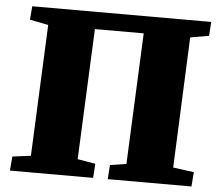

<svg xmlns="http://www.w3.org/2000/svg" viewBox="-51 -767 934 823"><g transform="rotate(5 416.0 -355.0)"><path d="M21 0 26 -61 105 -71 130 -636 50 -652 55 -710H825L821 -650L741 -636L717 -74L807 -62L802 0H442L446 -61L516 -72L541 -636H331L306 -74L383 -61L379 0Z"/></g></svg>

Font: Literata 36pt ExtraBold
Style: Italic
Weight: 800
Italic angle: -2°
Designer: Latin by Veronika Burian and Jose Scaglione. Greek by Irene Vlachou. Cyrillic by Vera Evstafieva
Foundry: TypeTogether
Version: Version 3.002